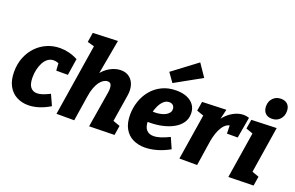

<svg xmlns="http://www.w3.org/2000/svg" viewBox="-102 -1258 2582 1678"><g transform="rotate(20 1189.0 -419.0)"><path d="M232 14Q173 14 124.5 -11.5Q76 -37 47.5 -89Q19 -141 19 -220Q19 -293 43.5 -354Q68 -415 110.5 -459Q153 -503 209 -527Q265 -551 330 -551Q369 -551 410.5 -541Q452 -531 494 -509L470 -354H362L357 -430L373 -414Q341 -431 312 -431Q282 -431 258.5 -414Q235 -397 219.5 -368Q204 -339 195.5 -303.5Q187 -268 187 -230Q187 -166 209.5 -138Q232 -110 270 -110Q295 -110 324.5 -120.5Q354 -131 388 -148L433 -49Q382 -18 331 -2Q280 14 232 14Z M798 5 852 -322Q857 -349 856 -371.5Q855 -394 846.5 -407Q838 -420 817 -420Q799 -420 780 -408.5Q761 -397 744.5 -374.5Q728 -352 715 -317.5Q702 -283 695 -236L658 0H493L602 -687L622 -660L535 -684L549 -773L780 -782L708 -383L644 -290Q663 -381 703.5 -438.5Q744 -496 794.5 -523.5Q845 -551 894 -551Q941 -551 973 -526.5Q1005 -502 1018 -459.5Q1031 -417 1022 -362L978 -87L907 -139L1047 -89L1033 0Z M1316 13Q1255 13 1206 -11Q1157 -35 1128.5 -85.5Q1100 -136 1100 -214Q1100 -278 1120.5 -338.5Q1141 -399 1180.5 -446.5Q1220 -494 1277.5 -522Q1335 -550 1408 -550Q1497 -550 1547.5 -510Q1598 -470 1598 -402Q1598 -353 1572 -316.5Q1546 -280 1501.5 -255.5Q1457 -231 1400.5 -218.5Q1344 -206 1283 -206Q1271 -206 1262.5 -206.5Q1254 -207 1248 -207L1257 -307Q1266 -306 1275.5 -305.5Q1285 -305 1294 -305Q1320 -305 1345.5 -310Q1371 -315 1391 -325Q1411 -335 1423 -350Q1435 -365 1435 -385Q1435 -406 1422 -419.5Q1409 -433 1385 -433Q1357 -433 1334.5 -412.5Q1312 -392 1296.5 -359.5Q1281 -327 1273 -289.5Q1265 -252 1265 -218Q1265 -159 1289 -133Q1313 -107 1354 -107Q1385 -107 1422 -119Q1459 -131 1501 -152L1545 -53Q1486 -20 1427.5 -3.5Q1369 13 1316 13ZM1353 -599 1294 -682 1520 -852 1599 -736Z M1636 0 1716 -504 1775 -399 1639 -447 1653 -533 1876 -541 1839 -383 1787 -290Q1804 -378 1844 -435.5Q1884 -493 1935 -522Q1986 -551 2035 -551Q2064 -551 2086 -542L2052 -347H1952L1950 -436L1968 -423Q1944 -425 1923 -411.5Q1902 -398 1885 -372Q1868 -346 1856 -311Q1844 -276 1837 -236L1801 0Z M2093 5 2174 -504 2233 -399 2097 -447 2111 -533 2344 -541 2263 -29 2205 -136 2340 -87 2326 0ZM2275 -603Q2235 -603 2213 -626.5Q2191 -650 2191 -689Q2191 -736 2220 -765.5Q2249 -795 2294 -795Q2333 -795 2355.5 -772.5Q2378 -750 2378 -709Q2378 -664 2349.5 -633.5Q2321 -603 2275 -603Z"/></g></svg>

Font: Bitter Thin ExtraBold
Style: Italic
Weight: 800
Italic angle: -9°
Version: Version 2.002